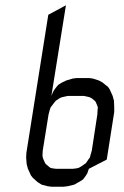

<svg xmlns="http://www.w3.org/2000/svg" viewBox="-20 -708 471 728"><path d="M79.1 -110.8 80.1 -128.9 163.1 -651.9 230 -688 174.8 -344.2 181.2 -359.9 187 -369.1 196.8 -381.8 202.1 -387.2 214.8 -395 231 -402.8 255.9 -410.2 271 -412.1H317.9L332 -410.2L355 -402.8L369.1 -395L390.1 -377.9L396 -369.1L407.2 -344.2L412.1 -326.2L413.1 -300.8V-283.2L384.8 -103L316.9 -67.9L311 -50.8L306.2 -43L295.9 -28.8L291 -24.9L277.8 -17.1L261.2 -7.8L236.8 -2L221.2 0H174.8L160.2 -2L138.2 -7.8L123 -17.1L104 -34.2L97.2 -43L85.9 -67.9L81.1 -85.9ZM141.1 -120.1 142.1 -110.8 145 -103 150.9 -89.8 153.8 -85.9 164.1 -77.1 170.9 -71.8 178.2 -69.8 192.9 -67.9H255.9L271 -69.8L278.8 -71.8L288.1 -77.1L300.8 -85.9L306.2 -89.8L314.9 -103L320.8 -110.8L323.2 -120.1L328.1 -137.2L349.1 -273.9L350.1 -292L351.1 -300.8L348.1 -309.1L342.8 -321.8L338.9 -326.2L328.1 -335L320.8 -338.9L314 -340.8L298.8 -344.2H236.8L221.2 -340.8L212.9 -338.9L205.1 -335L191.9 -326.2L188 -321.8L178.2 -309.1L171.9 -300.8L168.9 -292L164.1 -273.9L142.1 -137.2Z"/></svg>

Font: Petahja
Style: Italic
Weight: 400
Designer: T. Christopher White
Version: Version 1.1